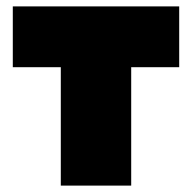

<svg xmlns="http://www.w3.org/2000/svg" viewBox="-20 -580 600 600"><path d="M390 0V-370H540V-560H20V-370H170V0Z"/></svg>

Font: Tektur Black
Style: Regular
Weight: 900
Designer: Adam Jagosz
Foundry: Adam Jagosz
Version: Version 1.005;gftools[0.9.30]